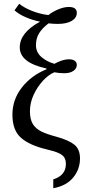

<svg xmlns="http://www.w3.org/2000/svg" viewBox="-20 -797 465 1020"><path d="M263 156Q330 135 330 74Q330 53 321.5 39.5Q313 26 291 16Q269 6 226 -4Q137 -25 91.5 -65Q46 -105 46 -188Q46 -268 96 -332Q146 -396 227 -429V-433Q85 -464 85 -545Q85 -624 193 -682Q156 -689 119 -704.5Q82 -720 57 -742L82 -777Q109 -755 151.5 -738.5Q194 -722 237 -717Q260 -735 290 -747.5Q320 -760 346 -760Q388 -760 388 -729Q388 -702 361 -686Q334 -670 287 -670Q262 -670 238 -673Q204 -647 187.5 -620Q171 -593 171 -557Q171 -520 199 -495Q227 -470 269 -458Q286 -468 307 -475Q328 -482 347 -482Q366 -482 377 -474Q388 -466 388 -452Q388 -433 370 -420.5Q352 -408 322 -408Q294 -408 269 -413Q239 -401 209 -369Q179 -337 159 -294Q139 -251 139 -206Q139 -163 154.5 -138Q170 -113 199.5 -98.5Q229 -84 282 -70Q346 -52 375.5 -28Q405 -4 405 45Q405 102 369 146Q333 190 263 203Z"/></svg>

Font: Noto Serif Narrow
Style: Regular
Weight: 400
Width: 4
Designer: Monotype Design Team
Foundry: Monotype Imaging Inc.
Version: Version 1.001